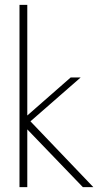

<svg xmlns="http://www.w3.org/2000/svg" viewBox="-20 -768 428 788"><path d="M60 -748H92V-294L270 -450H311L105 -270L363 0H320L92 -237V0H60Z"/></svg>

Font: Poiret One
Style: Regular
Weight: 400
Designer: Denis Masharov
Foundry: Denis Masharov
Version: Version 1.001